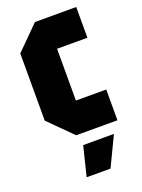

<svg xmlns="http://www.w3.org/2000/svg" viewBox="-144 -626 659 892"><g transform="rotate(-20 185.0 -180.0)"><path d="M32 -114V-446L146 -560H350V-408H200V-152H350V0H146ZM125 200 161 54H313L243 200Z"/></g></svg>

Font: Tektur Condensed
Style: Bold
Weight: 700
Width: 3
Designer: Adam Jagosz
Foundry: Adam Jagosz
Version: Version 1.005;gftools[0.9.30]